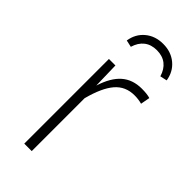

<svg xmlns="http://www.w3.org/2000/svg" viewBox="-235 -787 837 837"><g transform="rotate(45 184.0 -368.0)"><path d="M354 -526 346 -483Q325 -489 300 -489Q245 -489 211 -449.5Q177 -410 155 -326V0H109V-522H149L152 -401Q173 -468 209.5 -500Q246 -532 302 -532Q336 -532 354 -526ZM353 -634 321 -627Q311 -661 288 -679Q265 -697 230 -697Q195 -697 172 -679Q149 -661 139 -627L107 -634Q114 -680 147.5 -708Q181 -736 230 -736Q279 -736 312.5 -708Q346 -680 353 -634Z"/></g></svg>

Font: FiraGO ExtraLight
Style: Regular
Weight: 200
Designer: bBox Type
Foundry: bBox Type GmbH
Version: Version 1.001